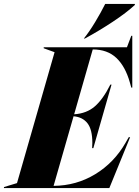

<svg xmlns="http://www.w3.org/2000/svg" viewBox="-76 -951 702 971"><path d="M575 -257H582L477 0H-56V-5L10 -25L200 -687L145 -707V-712H566L588 -770H593V-508H588L581 -533Q558 -615 512.5 -658Q467 -701 393 -701L299 -373Q362 -377 403.5 -413Q445 -449 482 -523H488L396 -202H390Q391 -211 391 -228Q391 -296 366.5 -327.5Q342 -359 296 -363L195 -11Q310 -12 405.5 -70Q501 -128 559 -229ZM456 -931H606V-926Q564 -887 494.5 -841Q425 -795 353 -756H348Q376 -791 405 -839Q434 -887 456 -931Z"/></svg>

Font: Nyght Serif Dark Italic
Style: Regular
Weight: 800
Italic angle: -16°
Designer: Maksym Kobuzan
Version: Version 0.400